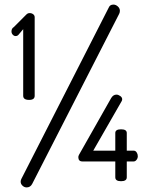

<svg xmlns="http://www.w3.org/2000/svg" viewBox="-20 -789 644 836"><path d="M81 -372V-662L60 -637Q55 -632 48 -632Q41 -632 35.5 -638Q30 -644 30 -652Q30 -665 40 -671L95 -726Q101 -732 109 -732Q118 -732 124.5 -727Q131 -722 131 -714V-372Q131 -354 107 -354Q81 -354 81 -372ZM474 -769Q484 -769 493 -761Q502 -753 502 -742Q502 -735 499 -729L120 12Q112 27 96 27Q86 27 78 19.5Q70 12 70 2Q70 -4 73 -10L454 -757Q459 -769 474 -769ZM482 -17V-86H339Q321 -86 321 -105Q321 -109 324 -115L464 -362Q473 -377 487 -377Q495 -377 503.5 -371Q512 -365 512 -357Q512 -353 510 -349L386 -133H482V-210Q482 -226 507 -226Q532 -226 532 -210V-133H562Q570 -133 575 -125.5Q580 -118 580 -109Q580 -100 574.5 -93Q569 -86 562 -86H532V-17Q532 0 507 0Q482 0 482 -17Z"/></svg>

Font: Dosis
Style: Book
Weight: 400
Designer: EdgarTolentino, PabloImpallari, IginoMarini
Foundry: EdgarTolentino, PabloImpallari, IginoMarini
Version: Version 1.007